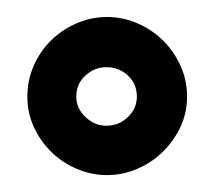

<svg xmlns="http://www.w3.org/2000/svg" viewBox="-20 -709 252 226"><path d="M141.1 -595.2Q141.1 -610.4 130.6 -620.1Q120.1 -629.9 105 -629.9Q91.3 -629.9 80.6 -620.1Q69.8 -610.4 69.8 -595.2Q69.8 -581.5 80.6 -571.3Q91.3 -561 105 -561Q120.1 -561 130.6 -571.3Q141.1 -581.5 141.1 -595.2ZM200.2 -595.2Q200.2 -576.2 192.4 -559.6Q184.6 -543 171.6 -530.3Q158.7 -517.6 141.6 -510.3Q124.5 -502.9 106 -502.9Q87.4 -502.9 70.3 -510.3Q53.2 -517.6 40.3 -530.3Q27.3 -543 19.8 -559.6Q12.2 -576.2 12.2 -595.2Q12.2 -614.7 19.8 -631.8Q27.3 -648.9 40.3 -661.6Q53.2 -674.3 70.3 -681.6Q87.4 -689 106 -689Q124.5 -689 141.6 -681.6Q158.7 -674.3 171.6 -661.6Q184.6 -648.9 192.4 -631.8Q200.2 -614.7 200.2 -595.2Z"/></svg>

Font: Mouse Memoirs
Style: Regular
Weight: 400
Version: Version 1.000